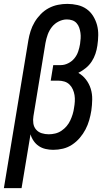

<svg xmlns="http://www.w3.org/2000/svg" viewBox="-48 -763 568 988"><path d="M-28 205 98 -556Q102 -580 109.5 -603.5Q117 -627 130 -649Q143 -671 161.5 -690Q180 -709 202.5 -721Q225 -733 249.5 -738Q274 -743 298 -743Q325 -743 351 -737Q377 -731 397.5 -716.5Q418 -702 431.5 -680Q445 -658 451.5 -633.5Q458 -609 457.5 -581.5Q457 -554 453 -528Q450 -507 443 -486Q436 -465 423.5 -446Q411 -427 393 -412.5Q375 -398 355 -388Q378 -375 394.5 -353.5Q411 -332 419 -306Q427 -280 426.5 -251Q426 -222 422 -194Q418 -169 411 -144.5Q404 -120 392 -97Q380 -74 362.5 -53.5Q345 -33 323 -18.5Q301 -4 276 2Q251 8 226 8Q206 8 186.5 3.5Q167 -1 151.5 -11.5Q136 -22 125 -38Q114 -54 109 -72L63 205ZM203 -72Q219 -72 236 -76Q253 -80 268 -90Q283 -100 294.5 -113.5Q306 -127 313.5 -143Q321 -159 326 -175.5Q331 -192 333 -208Q336 -224 337 -241Q338 -258 335.5 -273.5Q333 -289 326.5 -303.5Q320 -318 309 -328.5Q298 -339 283 -343.5Q268 -348 251 -348H213L226 -428H265Q284 -428 303 -437.5Q322 -447 335 -463Q348 -479 354.5 -498.5Q361 -518 364 -537Q366 -551 367 -565.5Q368 -580 366 -594Q364 -608 359.5 -621Q355 -634 346 -644Q337 -654 324 -658.5Q311 -663 296 -663Q275 -663 254 -652.5Q233 -642 219 -624Q205 -606 197.5 -585Q190 -564 186 -542L124 -165Q121 -147 123.5 -128.5Q126 -110 137.5 -96.5Q149 -83 166.5 -77.5Q184 -72 203 -72Z"/></svg>

Font: Iosevka Curly Medium Oblique
Style: Regular
Weight: 500
Italic angle: -9°
Monospace: yes
Designer: Belleve Invis
Foundry: Belleve Invis
Version: Version 11.1.0; ttfautohint (v1.8.3)